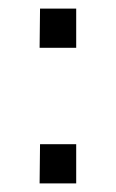

<svg xmlns="http://www.w3.org/2000/svg" viewBox="-20 -428 269 446"><path d="M157 -93V-2H72L73 -93ZM157 -408V-317H72L73 -408Z"/></svg>

Font: Gafata
Style: Regular
Weight: 400
Designer: Lautaro Hourcade
Foundry: Lautaro Hourcade
Version: Version 4.002; ttfautohint (v0.94.20-1c74) -l 7 -r 28 -G 0 -